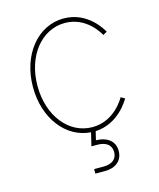

<svg xmlns="http://www.w3.org/2000/svg" viewBox="-113 -635 762 920"><g transform="rotate(-15 267.5 -175.0)"><path d="M245.1 204.1H293C347.2 204.1 381.3 174.3 381.3 127.4C381.3 80.6 347.2 51.8 289.1 50.3L299.3 7.8C414.6 2.4 471.2 -98.6 476.1 -107.4L456.5 -118.2C451.7 -109.4 398.4 -14.6 290 -14.6C174.8 -14.6 85.9 -122.6 85.9 -272.9C85.9 -422.9 174.8 -531.2 290 -531.2C397.5 -531.2 448.7 -437.5 454.1 -427.7L473.6 -439C468.3 -448.2 411.1 -553.7 290 -553.7C161.1 -553.7 63.5 -433.6 63.5 -272.9C63.5 -117.7 154.3 -1 276.4 7.3L260.7 72.8H289.6C335.4 72.8 358.9 94.2 358.9 127.4C358.9 161.1 334.5 181.6 293 181.6H245.1Z"/></g></svg>

Font: Raveo Thin
Style: Regular
Weight: 100
Designer: Jakub Foglar, Rasmus Andersson (Inter)
Foundry: Jakubfoglar.com
Version: Version 1.100;Glyphs 3.2.3 (3260)